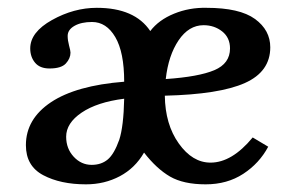

<svg xmlns="http://www.w3.org/2000/svg" viewBox="-20 -464 755 496"><path d="M505.9 -398.9Q467.8 -398.9 441.4 -359.9Q415 -320.8 408.2 -259.8Q493.2 -265.6 533.7 -282.7Q574.2 -299.8 574.2 -338.9Q574.2 -366.7 554 -382.8Q533.7 -398.9 505.9 -398.9ZM288.1 -103Q299.3 -137.2 300.8 -209Q231 -200.2 190.9 -173.1Q150.9 -146 150.9 -110.8Q150.9 -80.1 170.4 -59.1Q189.9 -38.1 216.8 -38.1Q241.7 -38.1 258.3 -52Q274.9 -65.9 288.1 -103ZM230 -443.8Q328.1 -443.8 368.2 -383.8Q390.1 -412.6 429.7 -428.7Q469.2 -444.8 513.2 -443.8Q599.1 -443.8 638.7 -415Q678.2 -386.2 678.2 -341.8Q678.2 -278.8 612.5 -249.5Q546.9 -220.2 405.8 -216.8Q406.7 -142.6 441.9 -93.3Q477.1 -43.9 523.9 -43.9Q579.1 -43.9 632.8 -108.9L672.9 -85Q649.9 -42 608.4 -14.9Q566.9 12.2 511.2 12.2Q454.1 12.2 419.4 -7.8Q384.8 -27.8 352.1 -69.8Q329.1 -29.8 289.6 -8.8Q250 12.2 202.1 12.2Q136.2 12.2 91.6 -11.5Q46.9 -35.2 46.9 -88.9Q46.9 -156.7 111.8 -200Q176.8 -243.2 300.8 -252.9Q300.8 -329.1 277.8 -368.2Q254.9 -407.2 217.8 -407.2Q189.9 -407.2 172.4 -397.2Q154.8 -387.2 154.8 -371.1Q154.8 -359.9 158.4 -346.4Q162.1 -333 162.1 -328.1Q162.1 -313 150.1 -300Q138.2 -287.1 107.9 -287.1Q83 -287.1 70.6 -302Q58.1 -316.9 58.1 -338.9Q58.1 -380.9 114.5 -412.4Q170.9 -443.8 230 -443.8Z"/></svg>

Font: Linux Libertine
Style: Semibold
Weight: 600
Designer: Philipp H. Poll
Foundry: Philipp H. Poll
Version: Version 5.1.2 ; ttfautohint (v0.9)